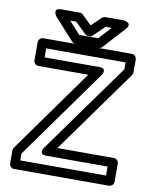

<svg xmlns="http://www.w3.org/2000/svg" viewBox="-94 -915 804 1010"><g transform="rotate(10 308.0 -410.0)"><path d="M76 -25V-62L419 -541C419 -541 448 -581 399 -581H108V-629H532V-592L188 -113C188 -113 159 -73 208 -73H534V-25ZM26 0C26 11 36 25 51 25H559C570 25 584 15 584 0V-98C584 -109 574 -123 559 -123H257L577 -569C580 -573 582 -579 582 -584V-654C582 -665 572 -679 557 -679H83C72 -679 58 -669 58 -654V-556C58 -545 68 -531 83 -531H350L31 -85C28 -81 26 -75 26 -70ZM396 -795H428L368 -729H267L207 -795H239L298 -738C303 -733 310 -731 315 -731H319C326 -731 333 -734 337 -738ZM385 -845C380 -845 373 -843 368 -838L317 -789L266 -838C262 -842 256 -845 249 -845H150C101 -845 132 -803 132 -803L237 -687C241 -682 249 -679 256 -679H379C385 -679 392 -682 397 -687L503 -803C536 -840 484 -845 484 -845Z"/></g></svg>

Font: Falling Sky
Style: ExtOu
Weight: 400
Designer: Paul D. Hunt
Foundry: Adobe Systems Incorporated
Version: Version 1.02